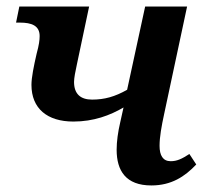

<svg xmlns="http://www.w3.org/2000/svg" viewBox="-20 -556 634 586"><path d="M204 -185C266 -185 316 -204 357 -228L347 -183C340 -153 336 -124 336 -99C336 -35 364 10 442 10C503 10 544 -17 579 -54L558 -86C535 -71 520 -64 501 -64C477 -64 467 -82 467 -111C467 -138 473 -171 481 -208L551 -536H423L368 -282C331 -261 299 -252 261 -252C226 -252 206 -269 206 -306C206 -318 210 -338 215 -361L252 -536H39L29 -487H41C76 -487 101 -478 101 -446C101 -434 99 -418 92 -393C83 -354 76 -319 76 -297C76 -225 124 -185 204 -185Z"/></svg>

Font: Noto Serif SemiBold
Style: Italic
Weight: 600
Italic angle: -12°
Designer: Monotype Design Team
Foundry: Monotype Imaging Inc.
Version: Version 2.014